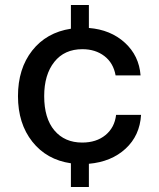

<svg xmlns="http://www.w3.org/2000/svg" viewBox="-20 -749 635 769"><path d="M264 0V-95Q167 -109 109.5 -181.5Q52 -254 52 -364Q52 -474 109 -546.5Q166 -619 264 -634V-729H336V-637Q423 -630 480 -578Q537 -526 543 -447H443Q434 -497 398 -524.5Q362 -552 310 -552Q238 -552 197.5 -501Q157 -450 157 -364Q157 -275 198 -226.5Q239 -178 309 -178Q366 -178 402.5 -208Q439 -238 445 -289H545Q540 -206 483 -153.5Q426 -101 336 -93V0Z"/></svg>

Font: Mona Sans Medium
Style: Regular
Weight: 500
Designer: Deni Anggara
Foundry: GitHub
Version: Version 2.000;Glyphs 3.2.3 (3260)